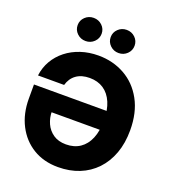

<svg xmlns="http://www.w3.org/2000/svg" viewBox="-167 -1075 1082 1208"><g transform="rotate(20 374.0 -470.5)"><path d="M359.9 9.8Q264.2 9.8 192.6 -33.9Q121.1 -77.6 81.3 -155Q41.5 -232.4 41.5 -332.5V-427.2H589.4V-300.8H172.4L205.1 -307.1Q205.1 -264.2 222.2 -226.3Q239.3 -188.5 273.4 -165Q307.6 -141.6 358.4 -141.6Q413.6 -141.6 452.4 -168Q491.2 -194.3 512 -244.1Q532.7 -293.9 532.7 -364.7Q532.7 -435.1 511.5 -484.6Q490.2 -534.2 451.2 -560.1Q412.1 -585.9 358.4 -585.9Q331.1 -585.9 308.6 -579.6Q286.1 -573.2 268.6 -560.5Q251 -547.9 239 -529.8Q227.1 -511.7 220.7 -489.3H45.9Q52.7 -543.9 79.1 -589.4Q105.5 -634.8 147.7 -668Q189.9 -701.2 244.4 -719.2Q298.8 -737.3 361.8 -737.3Q459 -737.3 537.8 -693.4Q616.7 -649.4 662.8 -565.4Q709 -481.4 709 -362.8Q709 -276.4 683.8 -207.8Q658.7 -139.2 612.3 -90.3Q565.9 -41.5 502 -15.9Q438 9.8 359.9 9.8ZM473.1 -794.9Q439.9 -794.9 416.5 -817.6Q393.1 -840.3 393.1 -872.6Q393.1 -904.8 416.5 -927.2Q439.9 -949.7 473.1 -949.7Q506.8 -949.7 530 -927.2Q553.2 -904.8 553.2 -872.6Q553.2 -840.3 530 -817.6Q506.8 -794.9 473.1 -794.9ZM252.4 -794.9Q218.8 -794.9 195.3 -817.6Q171.9 -840.3 171.9 -872.6Q171.9 -904.8 195.3 -927.2Q218.8 -949.7 252.4 -949.7Q285.6 -949.7 309.1 -927.2Q332.5 -904.8 332.5 -872.6Q332.5 -840.3 309.1 -817.6Q285.6 -794.9 252.4 -794.9Z"/></g></svg>

Font: Inter 16pt ExtraBold
Style: Regular
Weight: 800
Version: Version 4.001;git-66647c0bb